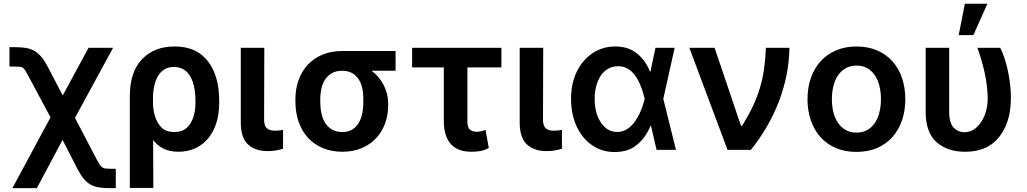

<svg xmlns="http://www.w3.org/2000/svg" viewBox="-20 -801 5488 1026"><path d="M30.5 -445.3V-549H59.3Q94.1 -549 119.7 -544.6Q145.2 -540.1 165.5 -528.1Q185.7 -516 202.6 -495.2Q219.5 -474.4 236.5 -441.8L315.3 -290.8L453.1 -545.5H584.2L380.7 -171.2L497.2 51.8Q506.4 69.2 513 79Q519.5 88.8 527 93.6Q534.4 98.4 544.4 99.6Q554.3 100.9 570.3 100.9H598.7V204.5H570.3Q534.1 204.5 508.2 200.3Q482.2 196 462.4 184.5Q442.5 172.9 426.3 152.9Q410.2 132.8 393.5 100.9L314.3 -53.6L176.8 204.5H46.2L250 -174L132.8 -392.4Q122.5 -411.9 116.1 -422.6Q109.7 -433.2 102.8 -438.4Q95.9 -443.5 86.1 -444.4Q76.3 -445.3 59.3 -445.3Z M673.7 203.1V-285.5Q673.7 -417.3 739.3 -485.1Q804.7 -552.6 911.9 -552.6Q995.4 -552.6 1048.3 -514.6Q1074.9 -495.4 1094.3 -469.1Q1113.6 -442.8 1126.4 -410.7Q1139.2 -378.6 1145.2 -341.3Q1151.3 -304 1151.3 -262.8V-252.8Q1151.6 -194.2 1136.7 -146Q1121.8 -97.7 1093.6 -63Q1065.3 -28.4 1024.9 -9.2Q984.4 9.9 933.6 9.9Q887.4 9.9 854.6 -6.4Q821.7 -22.7 798.3 -52.2L799.4 203.1ZM797.6 -245.4Q798.3 -228 801 -210.8Q803.6 -193.5 808.9 -177.4Q814.3 -161.2 822.6 -146.5Q831 -131.7 843.4 -119.3Q867.2 -95.5 911.2 -95.5Q953.5 -95.5 978.3 -118.3Q990.8 -129.6 999.5 -144.4Q1008.2 -159.1 1013.7 -176.5Q1019.2 -193.9 1021.8 -213.2Q1024.5 -232.6 1024.5 -252.8V-262.8Q1024.5 -281.6 1022.5 -302.4Q1020.6 -323.2 1015.8 -343.2Q1011 -363.3 1002.8 -381.4Q994.7 -399.5 981.9 -413.2Q969.1 -426.8 951.2 -435Q933.2 -443.2 909.1 -443.2Q887.1 -443.2 870.2 -435.9Q853.3 -428.6 840.9 -416.2Q828.5 -403.8 820.1 -387.3Q811.8 -370.7 806.8 -352.3Q801.8 -333.8 799.7 -314.3Q797.6 -294.7 797.6 -276.6Z M1266.7 -545.5H1392.4L1391.3 -158.7Q1392 -128.2 1406.1 -115.4Q1420.1 -102.6 1450.3 -102.6Q1463.4 -102.6 1474.4 -104Q1485.4 -105.5 1492.5 -106.9V-6.4Q1476.6 -1.1 1455.6 2.7Q1434.7 6.4 1409.1 6.4Q1344.8 6.4 1305.8 -28.8Q1266.7 -63.9 1266.7 -147Z M1808.6 -528.4H2093.8V-422.9H1965.6Q1986.2 -407.7 2002.5 -388.1Q2018.8 -368.6 2030.4 -346.2Q2041.9 -323.9 2048.1 -299Q2054.3 -274.1 2054.3 -248.6V-238.6Q2054.3 -185 2037.1 -139.4Q2019.9 -93.8 1987.9 -60.5Q1956 -27.3 1910.9 -8.7Q1865.8 9.9 1810 9.9Q1751.1 9.9 1704.4 -9.9Q1657.7 -29.8 1625.2 -65.5Q1592.7 -101.2 1575.6 -150.6Q1558.6 -199.9 1558.6 -258.5V-269.9Q1558.6 -326 1575.6 -373.4Q1592.7 -420.8 1624.8 -455.3Q1657 -489.7 1703.3 -509.1Q1749.6 -528.4 1808.6 -528.4ZM1691.4 -269.9V-258.5Q1691.4 -225.1 1697.6 -195.5Q1703.8 -165.8 1718 -143.6Q1732.2 -121.4 1754.8 -108.5Q1777.3 -95.5 1810 -95.5Q1840.6 -95.5 1861.9 -108.5Q1883.2 -121.4 1896.5 -143.6Q1909.8 -165.8 1915.8 -195.5Q1921.9 -225.1 1921.5 -258.5V-269.9Q1921.9 -300.8 1916 -328.5Q1910.2 -356.2 1896.7 -377.1Q1883.2 -398.1 1861.5 -410.5Q1839.8 -422.9 1808.6 -422.9Q1777 -422.9 1754.6 -410.5Q1732.2 -398.1 1718.2 -377.1Q1704.2 -356.2 1697.8 -328.5Q1691.4 -300.8 1691.4 -269.9Z M2659.4 -545.5V-440.7H2477.6V-154.1Q2477.6 -117.5 2492.5 -107.2Q2507.1 -96.9 2527 -96.9Q2542.6 -96.9 2553.3 -100.1Q2563.9 -103.3 2574.6 -106.9L2592 -9.9Q2580.3 -3.9 2569.2 0Q2558.2 3.9 2547.1 6Q2535.9 8.2 2524 9.1Q2512.1 9.9 2498.6 9.9Q2463.4 9.9 2436.1 0Q2408.7 -9.9 2389.9 -30.4Q2371.1 -50.8 2361.3 -82.2Q2351.6 -113.6 2351.6 -156.2V-440.7H2182.2V-545.5Z M2757.1 -545.5H2882.8L2881.7 -158.7Q2882.5 -128.2 2896.5 -115.4Q2910.5 -102.6 2940.7 -102.6Q2953.8 -102.6 2964.8 -104Q2975.9 -105.5 2983 -106.9V-6.4Q2967 -1.1 2946 2.7Q2925.1 6.4 2899.5 6.4Q2835.2 6.4 2796.2 -28.8Q2757.1 -63.9 2757.1 -147Z M3062.5 -418.7Q3078.1 -450.3 3099.4 -475Q3120.7 -499.6 3146.8 -517Q3172.9 -534.4 3203.3 -543.5Q3233.7 -552.6 3267 -552.6Q3302.6 -552.6 3331 -543.7Q3359.4 -534.8 3383.2 -515.6Q3429.7 -478.3 3453.5 -417.6H3455.6L3482.6 -545.5H3585.2L3524.5 -272.7L3592.3 0H3488.6L3458.8 -128.6H3456Q3443.9 -98.4 3426.5 -73.5Q3409.1 -48.7 3385.3 -28.4Q3358.7 -6 3328.5 2.7Q3298.3 11.4 3263.8 11.4Q3229.4 11.4 3199.6 2.1Q3169.7 -7.1 3143.1 -25.6Q3116.8 -43.7 3096.2 -69.1Q3075.6 -94.5 3061.3 -125.9Q3046.9 -157.3 3039.2 -194.2Q3031.6 -231.2 3031.6 -272.7Q3031.6 -314.6 3039.1 -350.5Q3046.5 -386.4 3062.5 -418.7ZM3191.1 -146.3Q3224.4 -95.9 3278.4 -95.9Q3299.7 -95.9 3317.6 -104Q3335.6 -112.2 3350.5 -126.1Q3365.4 -139.9 3377.1 -157.8Q3388.8 -175.8 3398.1 -195.3Q3407.3 -214.8 3413.9 -234.4Q3420.5 -253.9 3424.7 -271.3L3425.1 -272.7L3424.7 -274.1Q3420.5 -291.5 3414.4 -311.3Q3408.4 -331 3400.2 -350.1Q3392 -369.3 3381.2 -386.9Q3370.4 -404.5 3356.2 -417.8Q3342 -431.1 3324 -439.1Q3306.1 -447.1 3283.7 -447.1Q3260.7 -447.1 3242.2 -439.6Q3223.7 -432.2 3209.7 -419.4Q3195.7 -406.6 3185.7 -389.6Q3175.8 -372.5 3169.6 -353.2Q3163.4 -333.8 3160.5 -313.2Q3157.7 -292.6 3157.7 -273.1Q3157.7 -195.7 3191.1 -146.3Z M3663.7 -545.5H3798.7L3939.6 -128.6H3945.3Q3979.4 -183.2 4002.5 -231.9Q4025.6 -280.5 4040.3 -329.4Q4055 -378.2 4062.7 -430.6Q4070.3 -483 4072.8 -545.5H4198.5Q4197.4 -470.2 4182.5 -397.4Q4167.6 -324.6 4141 -255.7Q4114.3 -186.8 4076.7 -122.5Q4039.1 -58.2 3992.2 0H3867.9Z M4556.5 -552.6Q4618.6 -552.6 4667.1 -531.6Q4715.6 -510.7 4749.1 -473.2Q4782.7 -435.7 4800.2 -383.9Q4817.8 -332 4817.8 -270.6Q4817.8 -211.3 4800.8 -160Q4783.7 -108.7 4750.7 -70.7Q4717.7 -32.7 4668.9 -11Q4620 10.7 4556.5 10.7Q4494.7 10.7 4446.2 -10.3Q4397.7 -31.2 4364.2 -68.7Q4330.6 -106.2 4312.9 -157.8Q4295.1 -209.5 4295.1 -270.6Q4295.1 -333.8 4313.6 -385.8Q4332 -437.9 4366.1 -474.8Q4400.2 -511.7 4448.5 -532.1Q4496.8 -552.6 4556.5 -552.6ZM4425.4 -271Q4425.4 -233.7 4433.6 -201.2Q4441.8 -168.7 4458.3 -144.4Q4474.8 -120 4499.5 -106.2Q4524.1 -92.3 4557.2 -92.3Q4589.8 -92.3 4614.3 -106.2Q4638.8 -120 4655.2 -144.4Q4671.5 -168.7 4679.5 -201.2Q4687.5 -233.7 4687.5 -271Q4687.5 -308.2 4679.5 -341.1Q4671.5 -373.9 4655.2 -398.3Q4638.8 -422.6 4614.3 -436.6Q4589.8 -450.6 4557.2 -450.6Q4524.1 -450.6 4499.5 -436.6Q4474.8 -422.6 4458.3 -398.3Q4441.8 -373.9 4433.6 -341.1Q4425.4 -308.2 4425.4 -271Z M4926.5 -206V-545.5H5052.2V-204.5Q5052.2 -142.8 5076.3 -118.6Q5100.5 -94.5 5131.7 -94.5Q5170.5 -94.5 5198.5 -120.4Q5212.7 -133.2 5223.9 -150.2Q5235.1 -167.3 5242.7 -187.5Q5250.4 -207.7 5254.3 -230.5Q5258.2 -253.2 5258.2 -277Q5256.4 -346.6 5241.5 -413.4Q5226.6 -480.1 5203.1 -545.5H5325.3Q5336.6 -523.4 5346.9 -492.7Q5357.2 -462 5365.1 -426.5Q5372.9 -391 5377.5 -352.6Q5382.1 -314.3 5382.1 -277Q5382.1 -242.5 5376.8 -207.4Q5371.4 -172.2 5359 -139.7Q5346.6 -107.2 5326.5 -78.8Q5306.5 -50.4 5277 -29.1Q5221.9 9.9 5135.7 9.9Q5042.3 9.9 4984 -41.9Q4926.1 -93.8 4926.5 -206ZM5103 -613.3 5136 -781.2H5256.4L5181.5 -613.3Z"/></svg>

Font: Inter P Semi Bold
Style: Regular
Weight: 600
Designer: Rasmus Andersson
Foundry: rsms
Version: Version 3.018;git-588b23468